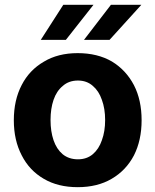

<svg xmlns="http://www.w3.org/2000/svg" viewBox="-20 -776 653 807"><path d="M306.6 10.7Q223.6 10.7 164.1 -24.4Q103.5 -59.6 71.3 -123Q38.1 -186.5 38.1 -270.5Q38.1 -355.5 71.3 -418.9Q103.5 -481.4 164.1 -516.6Q223.6 -552.7 306.6 -552.7Q389.6 -552.7 450.2 -517.6Q509.8 -481.4 543 -418Q575.2 -355.5 575.2 -270.5Q575.2 -186.5 543 -123Q509.8 -59.6 449.2 -24.4Q389.6 10.7 306.6 10.7ZM307.6 -106.4Q344.7 -106.4 370.1 -127.9Q395.5 -149.4 408.2 -186.5Q421.9 -223.6 421.9 -271.5Q421.9 -319.3 408.2 -356.4Q395.5 -393.6 370.1 -415Q344.7 -437.5 307.6 -437.5Q269.5 -437.5 244.1 -415Q217.8 -393.6 205.1 -356.4Q192.4 -319.3 192.4 -271.5Q192.4 -223.6 205.1 -186.5Q217.8 -149.4 243.2 -127.9Q269.5 -106.4 307.6 -106.4ZM333 -608.4Q361.3 -645.5 446.3 -755.9Q477.5 -755.9 574.2 -755.9Q540 -718.8 440.4 -608.4Q414.1 -608.4 333 -608.4ZM151.4 -608.4Q174.8 -645.5 246.1 -755.9Q278.3 -755.9 373 -755.9Q343.8 -718.8 256.8 -608.4Q230.5 -608.4 151.4 -608.4Z"/></svg>

Font: DeepSea
Style: Bold
Weight: 700
Designer: Stem
Version: Version 3.019;git-0a5106e0b